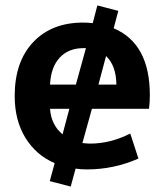

<svg xmlns="http://www.w3.org/2000/svg" viewBox="-20 -613 610 706"><path d="M296 -436H287Q232 -436 199.5 -401Q167 -366 164 -302H259ZM370 -407 342 -302H408Q407 -372 370 -407ZM235 -213H164Q168 -154 210 -119ZM318 -213 283 -87Q301 -85 312 -85Q386 -85 459 -122L489 -30Q399 10 299 10Q278 10 258 7L240 73L163 53L181 -13Q112 -43 73 -107Q34 -171 34 -260Q34 -386 102 -458Q170 -530 286 -530Q299 -530 321 -528L338 -593L415 -573L398 -509Q531 -453 531 -263Q531 -238 528 -213Z"/></svg>

Font: M PLUS 1p
Style: Bold
Weight: 700
Version: Version 1.062